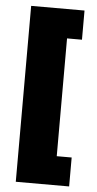

<svg xmlns="http://www.w3.org/2000/svg" viewBox="-55 -675 426 846"><g transform="rotate(5 158.0 -252.0)"><path d="M284 137H48V-641H284V-512H218V9H284Z"/></g></svg>

Font: Passion One
Style: Regular
Weight: 400
Designer: Alejandro Lo Celso
Foundry: Fontstage
Version: Version 1.001